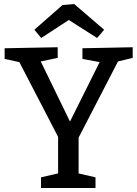

<svg xmlns="http://www.w3.org/2000/svg" viewBox="-20 -935 683 955"><path d="M184 0V-53L284 -76L269 -54V-274L279 -235L69 -640L90 -623L3 -642V-695L267 -700V-647L166 -626L175 -645L338 -310H318L483 -641L492 -623L390 -642V-695L640 -700V-647L553 -626L574 -643L363 -235L371 -274V-54L355 -76L455 -53V0ZM185 -746 151 -787 291 -910 349 -915 498 -787 463 -746 287 -858 355 -857Z"/></svg>

Font: Bitter Thin Medium
Style: Regular
Weight: 500
Version: Version 3.021